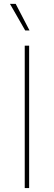

<svg xmlns="http://www.w3.org/2000/svg" viewBox="-20 -961 275 981"><path d="M128.9 -727.5V0H106.4V-727.5ZM108.9 -805.2 30.8 -941.4H60.1L130.9 -805.2Z"/></svg>

Font: Inter 18pt Thin
Style: Regular
Weight: 250
Designer: Rasmus Andersson
Foundry: rsms
Version: Version 4.001;git-66647c0bb